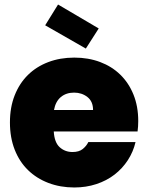

<svg xmlns="http://www.w3.org/2000/svg" viewBox="-20 -823 656 850"><path d="M308 -413Q273 -413 249.5 -393.5Q226 -374 219 -336H392Q392 -374 367 -393.5Q342 -413 308 -413ZM580 -194Q570 -151 546 -114Q522 -77 487 -50Q452 -23 406.5 -8Q361 7 309 7Q247 7 194.5 -13Q142 -33 104 -70Q66 -107 45 -160.5Q24 -214 24 -281Q24 -348 45 -401Q66 -454 103.5 -491Q141 -528 193.5 -548Q246 -568 309 -568Q371 -568 423 -548.5Q475 -529 512.5 -492.5Q550 -456 571 -404Q592 -352 592 -287Q592 -263 589 -241H218Q221 -192 244.5 -171Q268 -150 301 -150Q330 -150 346.5 -163.5Q363 -177 371 -194ZM237 -803 417 -697 360 -608 180 -711Z"/></svg>

Font: SVN-Poppins ExtraBold
Style: Regular
Weight: 800
Designer: Ninad Kale (Devanagari), Jonny Pinhorn (Latin)
Foundry: Indian Type Foundry
Version: Version 3.002 2017; ttfautohint (v1.8.3)